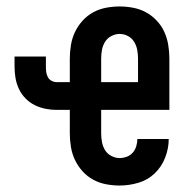

<svg xmlns="http://www.w3.org/2000/svg" viewBox="-20 -562 590 594"><path d="M350 12Q329 12 308 8Q287 4 268.5 -6Q250 -16 235.5 -32Q221 -48 212 -67Q203 -86 199.5 -107Q196 -128 196 -149V-222H155Q138 -222 120.5 -225.5Q103 -229 87 -237Q71 -245 58.5 -258Q46 -271 38.5 -287Q31 -303 28 -320.5Q25 -338 25 -356V-387H122V-356Q122 -347 123 -339Q124 -331 128 -323.5Q132 -316 139.5 -312Q147 -308 155 -308H196V-381Q196 -402 199.5 -423Q203 -444 212 -463Q221 -482 235.5 -498Q250 -514 268.5 -524Q287 -534 308 -538Q329 -542 350 -542Q371 -542 392 -538Q413 -534 431.5 -524Q450 -514 465 -498Q480 -482 488.5 -463Q497 -444 500.5 -423Q504 -402 504 -381V-222H293V-149Q293 -136 295.5 -122.5Q298 -109 305 -97.5Q312 -86 324.5 -79.5Q337 -73 350 -73Q361 -73 372 -77Q383 -81 390.5 -89.5Q398 -98 401.5 -109.5Q405 -121 405 -132H502Q502 -103 491 -74.5Q480 -46 458.5 -25.5Q437 -5 408 3.5Q379 12 350 12ZM293 -308H407V-381Q407 -395 404.5 -408Q402 -421 395 -432.5Q388 -444 376 -450.5Q364 -457 350 -457Q337 -457 324.5 -450.5Q312 -444 305 -432.5Q298 -421 295.5 -408Q293 -395 293 -381Z"/></svg>

Font: Lode Dark
Style: Bold
Weight: 700
Monospace: yes
Designer: Belleve Invis
Foundry: Belleve Invis
Version: Version 29.2.0; ttfautohint (v1.8.3)